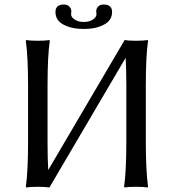

<svg xmlns="http://www.w3.org/2000/svg" viewBox="-20 -825 768 848"><path d="M406 -762Q406 -765 405.5 -769.5Q405 -774 405 -775Q405 -787 413.5 -796Q422 -805 438 -805Q475 -805 475 -772Q475 -735 439 -716Q403 -697 350 -697Q297 -697 261 -716Q225 -735 225 -772Q225 -805 262 -805Q278 -805 286.5 -796Q295 -787 295 -775Q295 -774 294.5 -769.5Q294 -765 294 -762Q294 -749 310 -738.5Q326 -728 350 -728Q374 -728 390 -738.5Q406 -749 406 -762ZM104 -445Q104 -574 94 -645L96 -648Q114 -645 147 -645Q180 -645 198 -648L200 -645Q190 -579 190 -445V-200Q190 -125 193 -74L528 -644Q528 -644 528 -645L530 -648Q548 -645 581 -645Q614 -645 632 -648L634 -645Q624 -579 624 -445V-200Q624 -71 634 0L632 3Q614 0 581 0Q548 0 530 3L528 0Q538 -68 538 -200V-445Q538 -519 535 -570L200 0L198 3Q180 0 147 0Q114 0 96 3L94 0Q104 -68 104 -200Z"/></svg>

Font: Libertinus Sans
Style: Regular
Weight: 400
Designer: Philipp H. Poll
Foundry: Khaled Hosny
Version: Version 6.1